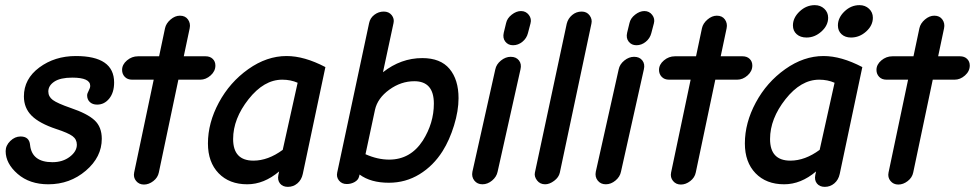

<svg xmlns="http://www.w3.org/2000/svg" viewBox="-20 -711 3793 747"><path d="M168 6Q95 6 48.5 -34.5Q2 -75 2 -123Q2 -145 20 -162.5Q38 -180 60 -180Q94 -180 97 -147Q104 -80 184 -80Q224 -80 251.5 -101Q279 -122 279 -148Q279 -169 262 -181.5Q245 -194 199 -209Q133 -231 103 -261Q73 -291 73 -336Q73 -404 133 -448.5Q193 -493 275 -493Q424 -493 424 -390Q424 -351 405 -327.5Q386 -304 358 -304Q340 -304 329.5 -314Q319 -324 319 -340Q319 -347 325 -358Q331 -369 331 -377Q331 -409 261 -409Q215 -409 191.5 -393.5Q168 -378 168 -355Q168 -335 185.5 -322Q203 -309 255 -291Q320 -269 348 -243Q376 -217 376 -171Q376 -100 314 -47Q252 6 168 6Z M502 -40 578 -401H494Q476 -401 465.5 -412Q455 -423 455 -439Q455 -460 474 -476Q493 -492 517 -492H599L622 -601Q626 -620 643.5 -635Q661 -650 680 -650Q701 -650 711.5 -635Q722 -620 718 -601L695 -492H780Q797 -492 807.5 -482Q818 -472 818 -456Q818 -434 799.5 -417.5Q781 -401 759 -401H674L598 -40Q594 -20 576.5 -6.5Q559 7 540 7Q521 7 509.5 -7Q498 -21 502 -40Z M942 6Q872 6 830.5 -37Q789 -80 789 -153Q789 -233 831.5 -312Q874 -391 946 -442Q1018 -493 1095 -493Q1164 -493 1246 -450L1158 -34Q1153 -11 1137 2.5Q1121 16 1100 16Q1080 16 1069.5 3Q1059 -10 1063 -30L1066 -44Q1007 6 942 6ZM966 -86Q1023 -86 1080 -128L1138 -389Q1111 -401 1078 -401Q1007 -401 947 -325Q887 -249 887 -170Q887 -86 966 -86Z M1329 5Q1310 5 1299 -8.5Q1288 -22 1292 -40L1416 -621Q1420 -641 1436.5 -653.5Q1453 -666 1473 -666Q1493 -666 1504 -652Q1515 -638 1511 -621L1470 -430Q1540 -485 1623 -485Q1694 -485 1729 -443Q1764 -401 1764 -329Q1764 -280 1746.5 -223Q1729 -166 1702 -123Q1666 -66 1612 -33Q1558 0 1493 0Q1422 0 1379 -32L1377 -24Q1374 -11 1360 -3Q1346 5 1329 5ZM1494 -90Q1577 -90 1625 -164Q1668 -232 1668 -308Q1668 -395 1592 -395Q1540 -395 1494.5 -362Q1449 -329 1439 -284L1402 -111Q1449 -90 1494 -90Z M1976 -535Q1957 -535 1946 -549Q1935 -563 1940 -584L1949 -621Q1953 -640 1971 -654Q1989 -668 2007 -668Q2026 -668 2037.5 -653Q2049 -638 2044 -620L2034 -582Q2029 -562 2012.5 -548.5Q1996 -535 1976 -535ZM1818 -43 1907 -441Q1911 -461 1929 -475.5Q1947 -490 1967 -490Q1988 -490 1999 -476Q2010 -462 2005 -441L1916 -43Q1912 -23 1894.5 -8.5Q1877 6 1857 6Q1837 6 1825.5 -8.5Q1814 -23 1818 -43Z M2101 6Q2081 6 2069.5 -9Q2058 -24 2061 -39L2185 -619Q2190 -639 2206 -652.5Q2222 -666 2243 -666Q2263 -666 2274 -651Q2285 -636 2281 -619L2158 -39Q2154 -21 2136 -7.5Q2118 6 2101 6Z M2456 -535Q2437 -535 2426 -549Q2415 -563 2420 -584L2429 -621Q2433 -640 2451 -654Q2469 -668 2487 -668Q2506 -668 2517.5 -653Q2529 -638 2524 -620L2514 -582Q2509 -562 2492.5 -548.5Q2476 -535 2456 -535ZM2298 -43 2387 -441Q2391 -461 2409 -475.5Q2427 -490 2447 -490Q2468 -490 2479 -476Q2490 -462 2485 -441L2396 -43Q2392 -23 2374.5 -8.5Q2357 6 2337 6Q2317 6 2305.5 -8.5Q2294 -23 2298 -43Z M2591 -40 2667 -401H2583Q2565 -401 2554.5 -412Q2544 -423 2544 -439Q2544 -460 2563 -476Q2582 -492 2606 -492H2688L2711 -601Q2715 -620 2732.5 -635Q2750 -650 2769 -650Q2790 -650 2800.5 -635Q2811 -620 2807 -601L2784 -492H2869Q2886 -492 2896.5 -482Q2907 -472 2907 -456Q2907 -434 2888.5 -417.5Q2870 -401 2848 -401H2763L2687 -40Q2683 -20 2665.5 -6.5Q2648 7 2629 7Q2610 7 2598.5 -7Q2587 -21 2591 -40Z M3118 -565Q3094 -565 3079.5 -578Q3065 -591 3065 -612Q3065 -642 3091 -666.5Q3117 -691 3150 -691Q3172 -691 3187 -677Q3202 -663 3202 -642Q3202 -612 3176 -588.5Q3150 -565 3118 -565ZM3291 -565Q3268 -565 3254 -578Q3240 -591 3240 -612Q3240 -642 3265.5 -666.5Q3291 -691 3324 -691Q3346 -691 3361 -677Q3376 -663 3376 -642Q3376 -612 3350 -588.5Q3324 -565 3291 -565ZM3031 6Q2961 6 2919.5 -37Q2878 -80 2878 -153Q2878 -233 2920.5 -312Q2963 -391 3035 -442Q3107 -493 3184 -493Q3253 -493 3335 -450L3247 -34Q3242 -11 3226 2.5Q3210 16 3189 16Q3169 16 3158.5 3Q3148 -10 3152 -30L3155 -44Q3096 6 3031 6ZM3055 -86Q3112 -86 3169 -128L3227 -389Q3200 -401 3167 -401Q3096 -401 3036 -325Q2976 -249 2976 -170Q2976 -86 3055 -86Z M3437 -40 3513 -401H3429Q3411 -401 3400.5 -412Q3390 -423 3390 -439Q3390 -460 3409 -476Q3428 -492 3452 -492H3534L3557 -601Q3561 -620 3578.5 -635Q3596 -650 3615 -650Q3636 -650 3646.5 -635Q3657 -620 3653 -601L3630 -492H3715Q3732 -492 3742.5 -482Q3753 -472 3753 -456Q3753 -434 3734.5 -417.5Q3716 -401 3694 -401H3609L3533 -40Q3529 -20 3511.5 -6.5Q3494 7 3475 7Q3456 7 3444.5 -7Q3433 -21 3437 -40Z"/></svg>

Font: Comic Neue
Style: Bold Italic
Weight: 700
Italic angle: -12°
Designer: Craig Rozynski
Foundry: Craig Rozynski
Version: Version 2.003